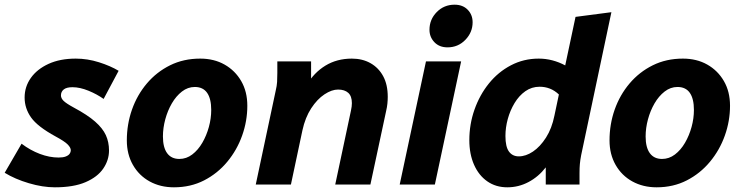

<svg xmlns="http://www.w3.org/2000/svg" viewBox="-47 -787 3164 819"><path d="M-27 -50 45 -174Q82 -146 123 -130.5Q164 -115 203 -115Q222 -115 233.5 -119.5Q245 -124 250 -131Q255 -138 255 -146Q255 -157 242 -170.5Q229 -184 190 -205Q113 -247 85.5 -286Q58 -325 58 -371Q58 -417 84.5 -454.5Q111 -492 160 -514.5Q209 -537 276 -537Q326 -537 375 -521.5Q424 -506 459 -485L395 -365Q367 -385 330.5 -400Q294 -415 262 -415Q237 -415 225 -405.5Q213 -396 213 -380Q213 -368 224 -357Q235 -346 268 -328Q326 -297 358.5 -268.5Q391 -240 404.5 -210.5Q418 -181 418 -145Q418 -104 393.5 -68Q369 -32 318 -10Q267 12 187 12Q135 12 76 -5.5Q17 -23 -27 -50Z M494 -188Q494 -257 516 -319.5Q538 -382 579.5 -431Q621 -480 678.5 -508.5Q736 -537 807 -537Q866 -537 911 -511.5Q956 -486 982 -441Q1008 -396 1008 -336Q1008 -271 986 -209Q964 -147 922.5 -97Q881 -47 823.5 -17.5Q766 12 695 12Q637 12 591.5 -13Q546 -38 520 -83.5Q494 -129 494 -188ZM648 -205Q648 -158 666 -133.5Q684 -109 718 -109Q748 -109 773 -128Q798 -147 816 -178Q834 -209 844 -245.5Q854 -282 854 -318Q854 -366 836.5 -391Q819 -416 784 -416Q754 -416 729 -396.5Q704 -377 686 -346Q668 -315 658 -278Q648 -241 648 -205Z M1044 0 1129 -400Q1134 -421 1135 -437.5Q1136 -454 1136 -476V-525H1280V-414L1261 -424Q1292 -477 1341 -507Q1390 -537 1454 -537Q1499 -537 1533.5 -517.5Q1568 -498 1587.5 -462Q1607 -426 1607 -374Q1607 -360 1605.5 -345Q1604 -330 1600 -313L1533 0H1383L1450 -315Q1452 -324 1453 -332Q1454 -340 1454 -347Q1454 -377 1438.5 -391Q1423 -405 1395 -405Q1368 -405 1337 -384.5Q1306 -364 1280.5 -325Q1255 -286 1243 -231L1194 0Z M1658 0 1770 -525H1920L1808 0ZM1785 -660Q1785 -704 1816 -735.5Q1847 -767 1892 -767Q1927 -767 1948 -745.5Q1969 -724 1969 -692Q1969 -649 1938 -617Q1907 -585 1862 -585Q1827 -585 1806 -607Q1785 -629 1785 -660Z M1955 -189Q1955 -257 1977 -319.5Q1999 -382 2038.5 -431Q2078 -480 2132.5 -508.5Q2187 -537 2251 -537Q2281 -537 2309.5 -529.5Q2338 -522 2364 -508L2408 -715L2561 -735L2432 -125Q2428 -104 2426.5 -87.5Q2425 -71 2425 -49V0H2281V-73Q2250 -33 2207.5 -10.5Q2165 12 2117 12Q2068 12 2031.5 -13.5Q1995 -39 1975 -84.5Q1955 -130 1955 -189ZM2109 -207Q2109 -161 2124 -140.5Q2139 -120 2166 -120Q2196 -120 2226.5 -140.5Q2257 -161 2282 -200Q2307 -239 2318 -294L2337 -384Q2319 -401 2298.5 -409Q2278 -417 2255 -417Q2221 -417 2194 -398Q2167 -379 2148 -347.5Q2129 -316 2119 -279.5Q2109 -243 2109 -207Z M2553 -188Q2553 -257 2575 -319.5Q2597 -382 2638.5 -431Q2680 -480 2737.5 -508.5Q2795 -537 2866 -537Q2925 -537 2970 -511.5Q3015 -486 3041 -441Q3067 -396 3067 -336Q3067 -271 3045 -209Q3023 -147 2981.5 -97Q2940 -47 2882.5 -17.5Q2825 12 2754 12Q2696 12 2650.5 -13Q2605 -38 2579 -83.5Q2553 -129 2553 -188ZM2707 -205Q2707 -158 2725 -133.5Q2743 -109 2777 -109Q2807 -109 2832 -128Q2857 -147 2875 -178Q2893 -209 2903 -245.5Q2913 -282 2913 -318Q2913 -366 2895.5 -391Q2878 -416 2843 -416Q2813 -416 2788 -396.5Q2763 -377 2745 -346Q2727 -315 2717 -278Q2707 -241 2707 -205Z"/></svg>

Font: Radio Canada
Style: Italic
Weight: 400
Italic angle: -12°
Designer: Charles Daoud, Etienne Aubert Bonn, Alexandre Saumier Demers, Jacques Le Bailly
Foundry: Radio-Canada
Version: Version 2.104;gftools[0.9.28.dev5+ged2979d]